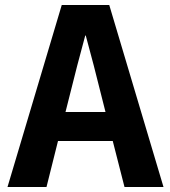

<svg xmlns="http://www.w3.org/2000/svg" viewBox="-20 -748 682 768"><path d="M227 -728H417L634 0H478L431 -184H212L166 0H10ZM289 -486 242 -300H402L355 -486L323 -606H321Z"/></svg>

Font: Murecho SemiBold
Style: Regular
Weight: 600
Designer: Neil Summerour
Foundry: Positype
Version: Version 1.010; ttfautohint (v1.8.3)